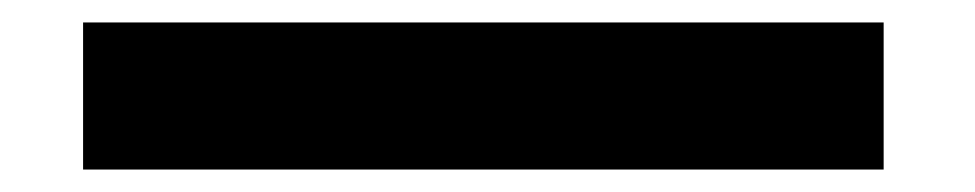

<svg xmlns="http://www.w3.org/2000/svg" viewBox="-20 -20 868 171"><path d="M767 0V131H54V0Z"/></svg>

Font: Orbitron
Style: Bold
Weight: 700
Designer: Matt McInerney
Foundry: Matt McInerney
Version: Version 001.001